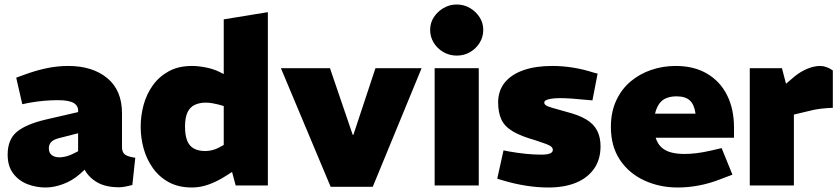

<svg xmlns="http://www.w3.org/2000/svg" viewBox="-20 -824 3728 853"><path d="M183 9Q140 9 101.5 -6Q63 -21 38.5 -53.5Q14 -86 14 -137Q14 -204 54.5 -238Q95 -272 184 -293L327 -326V-328Q329 -353 308 -366Q287 -379 237 -379Q206 -379 173.5 -376Q141 -373 108 -367L79 -361L52 -479L88 -492Q136 -510 185 -520.5Q234 -531 283 -531Q391 -531 456.5 -477Q522 -423 522 -321V-170Q522 -148 534.5 -138Q547 -128 581 -123L568 -2Q553 2 537 5Q521 8 510 8Q450 8 412.5 -13.5Q375 -35 356 -70L335 -51Q301 -21 260 -6Q219 9 183 9ZM244 -125Q258 -125 275 -129.5Q292 -134 309 -143L327 -152V-232L241 -210Q215 -203 206 -191.5Q197 -180 197 -165Q197 -145 210 -135Q223 -125 244 -125Z M833 9Q773 9 730 -14.5Q687 -38 659 -77.5Q631 -117 618 -164.5Q605 -212 605 -261Q605 -310 618 -358Q631 -406 659 -445Q687 -484 730 -507.5Q773 -531 833 -531Q860 -531 894 -524.5Q928 -518 956 -504L974 -495V-738L1170 -770V0H1027L1011 -60L981 -41Q945 -18 907.5 -4.5Q870 9 833 9ZM802 -261Q802 -222 812 -198Q822 -174 842.5 -163.5Q863 -153 892 -153Q905 -153 921 -156.5Q937 -160 952 -168L974 -180V-353L949 -360Q937 -363 923 -365.5Q909 -368 894 -368Q866 -368 845 -358Q824 -348 813 -325Q802 -302 802 -261Z M1449 6 1228 -521H1446L1547 -225H1550L1648 -521H1853L1636 6Z M1911 0V-521H2107V0ZM2009 -577Q1977 -577 1950 -592.5Q1923 -608 1907 -634Q1891 -660 1891 -691Q1891 -722 1907 -747Q1923 -772 1950 -788Q1977 -804 2009 -804Q2042 -804 2068.5 -788Q2095 -772 2111 -747Q2127 -722 2127 -691Q2127 -660 2111 -634Q2095 -608 2068.5 -592.5Q2042 -577 2009 -577Z M2416 9Q2368 9 2317 1Q2266 -7 2216 -22L2189 -30L2217 -156L2242 -151Q2282 -144 2317.5 -140.5Q2353 -137 2386 -137Q2410 -137 2423 -142Q2436 -147 2436 -158Q2436 -166 2429.5 -172Q2423 -178 2406 -184.5Q2389 -191 2358 -201Q2294 -219 2258 -240.5Q2222 -262 2207.5 -293Q2193 -324 2193 -371Q2194 -423 2223.5 -458.5Q2253 -494 2306.5 -512.5Q2360 -531 2433 -531Q2478 -531 2523.5 -524Q2569 -517 2619 -501L2635 -497L2612 -378L2589 -380Q2550 -384 2520 -386Q2490 -388 2469 -388Q2437 -388 2417.5 -383Q2398 -378 2398 -369Q2398 -362 2404 -357Q2410 -352 2431.5 -345.5Q2453 -339 2497 -327Q2552 -313 2585 -293Q2618 -273 2633 -243.5Q2648 -214 2648 -174Q2648 -115 2619 -74Q2590 -33 2538.5 -12Q2487 9 2416 9Z M2991 9Q2910 9 2842 -22.5Q2774 -54 2734 -114Q2694 -174 2694 -260Q2694 -326 2717.5 -377Q2741 -428 2781.5 -462Q2822 -496 2873.5 -513.5Q2925 -531 2982 -531Q3063 -531 3121 -497Q3179 -463 3210 -401.5Q3241 -340 3241 -256V-212H2893Q2901 -186 2918 -170Q2935 -154 2961 -147Q2987 -140 3021 -140Q3046 -140 3074.5 -143.5Q3103 -147 3134 -154L3186 -166L3234 -48L3181 -28Q3133 -9 3085 0Q3037 9 2991 9ZM2890 -319H3070Q3065 -358 3045.5 -377Q3026 -396 2985 -396Q2961 -396 2941.5 -388.5Q2922 -381 2909.5 -364Q2897 -347 2890 -319Z M3311 0V-521H3454L3472 -452L3512 -486Q3540 -508 3569 -519.5Q3598 -531 3624 -531Q3637 -531 3651.5 -526Q3666 -521 3680 -511V-345Q3652 -344 3626 -341Q3600 -338 3570 -330L3507 -315V0Z"/></svg>

Font: REM Medium ExtraBold
Style: Regular
Weight: 800
Version: Version 1.005;gftools[0.9.28]